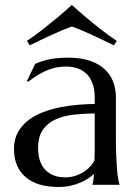

<svg xmlns="http://www.w3.org/2000/svg" viewBox="-20 -741 557 770"><path d="M36.1 -144Q36.1 -182.6 52 -210.9Q67.9 -239.3 94.2 -259.3Q120.6 -279.3 154.3 -291.7Q188 -304.2 224.1 -311.3Q260.3 -318.4 295.4 -321Q330.6 -323.7 359.9 -324.2V-349.1Q359.9 -381.3 351.6 -404.8Q343.3 -428.2 328.1 -443.6Q313 -459 291.7 -466.6Q270.5 -474.1 245.1 -474.1Q227.5 -474.1 210.4 -471.2Q193.4 -468.3 175 -461.4Q156.7 -454.6 136.5 -442.9Q116.2 -431.2 92.8 -413.1L87.9 -416L121.1 -484.9Q137.2 -492.2 152.8 -496.8Q168.5 -501.5 184.6 -504.4Q200.7 -507.3 217.5 -508.5Q234.4 -509.8 252.9 -509.8Q304.2 -509.8 340.6 -497.3Q377 -484.9 400.1 -463.1Q423.3 -441.4 434.1 -412.4Q444.8 -383.3 444.8 -350.1V-190.9Q444.8 -149.4 446 -118.4Q447.3 -87.4 449 -64.9Q450.7 -42.5 453.4 -27.3Q456.1 -12.2 459 -2V0H351.1V-2Q353.5 -9.8 354.7 -19.5Q356 -29.3 356.9 -43Q346.7 -34.2 332.8 -24.9Q318.8 -15.6 301 -8.1Q283.2 -0.5 261.5 4.2Q239.7 8.8 213.9 8.8Q128.9 8.8 82.5 -31Q36.1 -70.8 36.1 -144ZM359.9 -286.1Q315.4 -285.6 274.4 -281Q233.4 -276.4 201.9 -261.7Q170.4 -247.1 151.6 -220Q132.8 -192.9 132.8 -147.9Q132.8 -90.3 161.6 -60.1Q190.4 -29.8 241.2 -29.8Q264.6 -29.8 283.9 -36.4Q303.2 -43 318.1 -53Q333 -63 343.3 -75Q353.5 -86.9 358.9 -98.1Q359.9 -116.7 359.9 -139.4Q359.9 -162.1 359.9 -190.9ZM268.1 -721.2Q296.4 -695.3 326.7 -669.9Q353 -647.9 384.8 -623Q416.5 -598.1 448.2 -577.1L437 -559.1Q416 -569.3 393.1 -580.3Q370.1 -591.3 347.9 -601.6Q325.7 -611.8 305.2 -620.4Q284.7 -628.9 268.1 -634.8Q251.5 -628.9 231.2 -620.4Q210.9 -611.8 188.7 -601.8Q166.5 -591.8 143.6 -580.8Q120.6 -569.8 99.1 -559.1L87.9 -577.1Q119.6 -598.1 151.4 -623Q183.1 -647.9 209.5 -669.9Q239.7 -695.3 268.1 -721.2Z"/></svg>

Font: Marcellus
Style: Regular
Weight: 400
Designer: Astigmatic (AOETI)
Foundry: Astigmatic (AOETI)
Version: Version 1.000